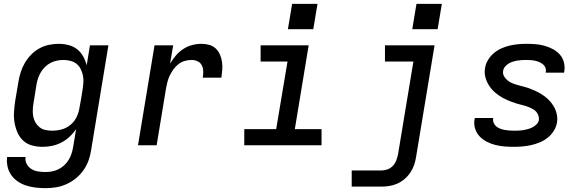

<svg xmlns="http://www.w3.org/2000/svg" viewBox="-20 -756 3040 999"><path d="M217 223Q191 223 165.5 220Q140 217 116.5 209.5Q93 202 73 188.5Q53 175 39 155.5Q25 136 19.5 111.5Q14 87 17 61H113Q110 81 119 97.5Q128 114 143.5 123.5Q159 133 178 136Q197 139 217 139Q233 139 250 136Q267 133 283.5 125Q300 117 313.5 104.5Q327 92 336.5 77Q346 62 351.5 45.5Q357 29 360 12L376 -84Q361 -62 341.5 -44Q322 -26 298.5 -14Q275 -2 250 3Q225 8 201 8Q172 8 145.5 0.5Q119 -7 100 -25Q81 -43 70.5 -67.5Q60 -92 55.5 -119Q51 -146 53 -174.5Q55 -203 59 -231L76 -331Q80 -356 88 -381Q96 -406 109.5 -429Q123 -452 142 -471.5Q161 -491 184.5 -504Q208 -517 234 -522.5Q260 -528 285 -528Q311 -528 336.5 -521.5Q362 -515 381 -500Q400 -485 412.5 -463Q425 -441 431 -416L448 -520H544L454 26Q450 53 440.5 79.5Q431 106 414 130Q397 154 374 172.5Q351 191 325 202.5Q299 214 271.5 218.5Q244 223 217 223ZM252 -76Q276 -76 300.5 -82.5Q325 -89 345.5 -105.5Q366 -122 377.5 -145Q389 -168 393 -192Q398 -217 402 -242Q406 -267 410 -292Q413 -311 414 -329.5Q415 -348 411 -365.5Q407 -383 399 -398.5Q391 -414 377.5 -424.5Q364 -435 346 -439.5Q328 -444 309 -444Q293 -444 276 -440.5Q259 -437 243.5 -429Q228 -421 215 -408.5Q202 -396 193 -381Q184 -366 178.5 -350Q173 -334 170 -317L154 -217Q151 -200 150.5 -182Q150 -164 153.5 -147.5Q157 -131 165.5 -117Q174 -103 187 -93Q200 -83 217 -79.5Q234 -76 252 -76Z M698 0 784 -520H881L865 -425Q878 -447 895 -467Q912 -487 933.5 -501Q955 -515 979.5 -521.5Q1004 -528 1028 -528Q1049 -528 1068.5 -522.5Q1088 -517 1102 -504Q1116 -491 1124 -473Q1132 -455 1135 -434.5Q1138 -414 1136.5 -393.5Q1135 -373 1132 -352H1035Q1038 -368 1037.5 -385Q1037 -402 1030 -416Q1023 -430 1008.5 -437Q994 -444 977 -444Q959 -444 941.5 -439Q924 -434 909 -422.5Q894 -411 883 -396Q872 -381 864 -364.5Q856 -348 851.5 -331Q847 -314 844 -297L795 0Z M1251 0V-84H1417L1476 -436H1336V-520H1586L1514 -84H1653V0ZM1478 -604 1500 -736H1632L1610 -604Z M1810 215V131H1965Q1981 131 1997 125Q2013 119 2024.5 106.5Q2036 94 2042 78Q2048 62 2051 47L2131 -436H1983V-520H2241L2145 60Q2142 81 2135 101.5Q2128 122 2115.5 141Q2103 160 2085.5 175Q2068 190 2048 199Q2028 208 2007 211.5Q1986 215 1965 215ZM2125 -604 2147 -736H2279L2257 -604Z M2654 8Q2629 8 2604.5 6Q2580 4 2556.5 -2Q2533 -8 2512 -19Q2491 -30 2475 -47Q2459 -64 2452 -87Q2445 -110 2449 -135Q2450 -137 2450 -138.5Q2450 -140 2451 -142H2546Q2546 -141 2546 -140.5Q2546 -140 2546 -139Q2544 -127 2549 -116Q2554 -105 2562.5 -98Q2571 -91 2582.5 -86.5Q2594 -82 2605.5 -80Q2617 -78 2629.5 -77Q2642 -76 2654 -76Q2666 -76 2678.5 -76.5Q2691 -77 2703 -79Q2715 -81 2727.5 -84.5Q2740 -88 2751.5 -94Q2763 -100 2772.5 -110Q2782 -120 2784 -132Q2785 -144 2781.5 -154.5Q2778 -165 2771 -173.5Q2764 -182 2754.5 -187.5Q2745 -193 2734.5 -197.5Q2724 -202 2713.5 -205Q2703 -208 2692 -211H2691Q2667 -217 2643.5 -225.5Q2620 -234 2598.5 -245.5Q2577 -257 2558.5 -272.5Q2540 -288 2526.5 -308Q2513 -328 2506 -352.5Q2499 -377 2504 -403Q2507 -424 2519.5 -444.5Q2532 -465 2550 -480Q2568 -495 2589.5 -504.5Q2611 -514 2632.5 -519Q2654 -524 2676 -526Q2698 -528 2720 -528Q2744 -528 2768 -526Q2792 -524 2814.5 -517.5Q2837 -511 2857.5 -500Q2878 -489 2893 -472Q2908 -455 2914 -432Q2920 -409 2916 -385Q2916 -383 2915.5 -381.5Q2915 -380 2915 -378H2819Q2819 -379 2819.5 -379.5Q2820 -380 2820 -381Q2822 -393 2818 -403.5Q2814 -414 2805.5 -421Q2797 -428 2787 -432.5Q2777 -437 2766 -439.5Q2755 -442 2743 -443Q2731 -444 2720 -444Q2708 -444 2696.5 -443.5Q2685 -443 2673 -441Q2661 -439 2649.5 -435.5Q2638 -432 2627.5 -426Q2617 -420 2608.5 -410Q2600 -400 2598 -388Q2595 -372 2603 -358.5Q2611 -345 2623 -336Q2635 -327 2649.5 -321.5Q2664 -316 2679 -312Q2694 -308 2709 -304Q2724 -300 2738.5 -294.5Q2753 -289 2767 -282.5Q2781 -276 2794 -268Q2807 -260 2818.5 -251Q2830 -242 2840 -231Q2850 -220 2858.5 -207Q2867 -194 2872 -179.5Q2877 -165 2879 -149.5Q2881 -134 2878 -118Q2874 -95 2861 -74.5Q2848 -54 2829 -39Q2810 -24 2788 -15Q2766 -6 2743.5 -1Q2721 4 2698.5 6Q2676 8 2654 8Z"/></svg>

Font: Iosevka SS04 Medium Extended
Style: Italic
Weight: 500
Width: 7
Italic angle: -9°
Monospace: yes
Designer: Belleve Invis
Foundry: Belleve Invis
Version: Version 19.0.0; ttfautohint (v1.8.4)